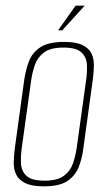

<svg xmlns="http://www.w3.org/2000/svg" viewBox="-20 -651 380 678"><path d="M135 7Q92 7 69 -4.5Q46 -16 37 -35Q28 -54 28.5 -77.5Q29 -101 32 -125L66 -372Q71 -404 82 -434Q93 -464 121.5 -483.5Q150 -503 207 -503Q249 -503 272 -491.5Q295 -480 303.5 -461Q312 -442 311.5 -419Q311 -396 308 -372L274 -125Q270 -93 258.5 -62.5Q247 -32 219 -12.5Q191 7 135 7ZM137 -13Q183 -13 206 -30.5Q229 -48 238 -75Q247 -102 251 -130L284 -367Q288 -395 287 -421.5Q286 -448 268 -465.5Q250 -483 204 -483Q158 -483 135 -465.5Q112 -448 103 -421.5Q94 -395 90 -367L57 -130Q53 -102 54 -75Q55 -48 73 -30.5Q91 -13 137 -13ZM185 -544 247 -631H279L200 -544Z"/></svg>

Font: Alumni Sans Thin
Style: Italic
Weight: 100
Italic angle: -8°
Designer: Robert E. Leuschke
Foundry: Robert E. Leuschke
Version: Version 1.016